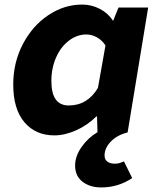

<svg xmlns="http://www.w3.org/2000/svg" viewBox="-20 -580 687 841"><path d="M309 145Q309 104 337.5 63.5Q366 23 407 -1L405 -70H402Q364 -32 314 -9.5Q264 13 218 13Q136 13 87 -44.5Q38 -102 38 -210Q38 -306 80 -386.5Q122 -467 191.5 -513.5Q261 -560 340 -560Q381 -560 417.5 -541Q454 -522 474 -490H476L499 -547H629L539 0Q492 12 465 40.5Q438 69 438 101Q438 119 450.5 128Q463 137 482 137Q495 137 504.5 134Q514 131 523 127L559 200Q498 241 423 241Q374 241 341.5 216Q309 191 309 145ZM409 -195 442 -381Q427 -404 404.5 -416.5Q382 -429 358 -429Q318 -429 282.5 -402.5Q247 -376 226 -329Q205 -282 205 -225Q205 -118 281 -118Q363 -118 409 -195Z"/></svg>

Font: Nebula Sans Bold
Style: Regular
Weight: 700
Italic angle: -9°
Designer: Paul D. Hunt for Adobe (as Source Sans)
Foundry: Nebula Entertainment & Broadcasting LLC
Version: Version 1.010